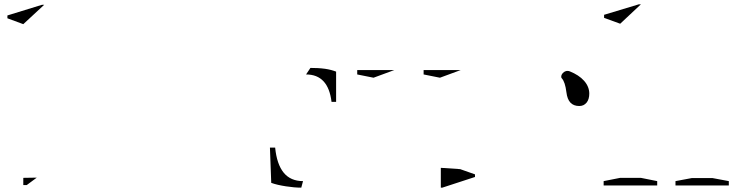

<svg xmlns="http://www.w3.org/2000/svg" viewBox="-20 -852 3389 882"><path d="M87 -741C87 -741 183 -830 183 -830C183 -830 173 -830 173 -830C173 -830 14 -781 14 -781C14 -781 14 -768 14 -768C14 -768 87 -741 87 -741ZM149 -36C149 -36 87 -35 87 -35C87 -35 87 -2 87 -2C87 -2 103 -2 103 -2C103 -2 149 -36 149 -36Z M1406 -540C1406 -540 1386 -510 1386 -510C1386 -510 1386 -510 1386 -510C1454 -510 1493 -468 1503 -384C1503 -384 1524 -384 1524 -384C1524 -384 1524 -523 1524 -523C1524 -523 1524 -523 1524 -523C1511 -528 1494 -533 1473 -536C1451 -539 1429 -540 1406 -540ZM1364 10C1364 10 1372 -20 1372 -20C1372 -20 1372 -20 1372 -20C1334 -20 1304 -33 1283 -59C1262 -85 1249 -123 1244 -174C1244 -174 1220 -174 1220 -174C1220 -174 1226 -12 1226 -12C1226 -12 1226 -12 1226 -12C1245 -5 1268 0 1294 4C1319 8 1343 10 1364 10Z M2094 -75C2094 -75 2005 -81 2005 -81C2005 -81 2005 10 2005 10C2005 10 2012 10 2012 10C2012 10 2162 -39 2162 -39C2162 -39 2162 -51 2162 -51C2162 -51 2094 -75 2094 -75ZM1696 -495C1696 -495 1791 -530 1791 -530C1791 -530 1621 -530 1621 -530C1621 -530 1621 -510 1621 -510C1621 -510 1696 -495 1696 -495ZM2001 -495C2001 -495 2096 -530 2096 -530C2096 -530 1926 -530 1926 -530C1926 -530 1926 -510 1926 -510C1926 -510 2001 -495 2001 -495Z M2598 -524C2571 -535 2550 -503 2561 -492C2571 -481 2578 -460 2582 -428C2582 -428 2582 -428 2582 -428C2587 -386 2606 -365 2641 -365C2641 -365 2641 -365 2641 -365C2655 -365 2666 -370 2675 -381C2683 -391 2687 -405 2687 -422C2687 -422 2687 -422 2687 -422C2687 -443 2679 -463 2663 -481C2647 -499 2625 -513 2598 -524Z M2829 -743C2829 -743 2924 -832 2924 -832C2924 -832 2914 -832 2914 -832C2914 -832 2755 -784 2755 -784C2755 -784 2755 -770 2755 -770C2755 -770 2829 -743 2829 -743ZM3253 -34C3253 -34 3158 -34 3158 -34C3158 -34 3083 -20 3083 -20C3083 -20 3083 0 3083 0C3083 0 3328 0 3328 0C3328 0 3328 -20 3328 -20C3328 -20 3253 -34 3253 -34ZM2924 -35C2924 -35 2829 -35 2829 -35C2829 -35 2753 -20 2753 -20C2753 -20 2753 0 2753 0C2753 0 2999 0 2999 0C2999 0 2999 -20 2999 -20C2999 -20 2924 -35 2924 -35Z"/></svg>

Font: Only Serifs
Style: Regular
Weight: 500
Designer: Matt LaGrandeur
Version: Version 0.001